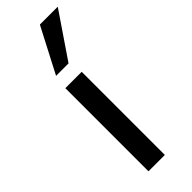

<svg xmlns="http://www.w3.org/2000/svg" viewBox="-252 -781 805 805"><g transform="rotate(-45 151.0 -378.5)"><path d="M83 0V-493H180V0ZM92 -557 196 -757H302L166 -557Z"/></g></svg>

Font: Nunito Sans 12pt ExtraLight 9pt Medium
Style: Regular
Weight: 500
Version: Version 3.101;gftools[0.9.27]